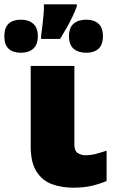

<svg xmlns="http://www.w3.org/2000/svg" viewBox="-88 -858 531 888"><path d="M256 -190Q256 -159 272.5 -149.5Q289 -140 305 -140Q331 -140 352.5 -145.5Q374 -151 405 -161V-21Q375 -8 338 1Q301 10 251 10Q196 10 151.5 -6.5Q107 -23 80.5 -65Q54 -107 54 -181V-553H256ZM267 -828Q259 -806 247.5 -781.5Q236 -757 221.5 -731.5Q207 -706 190 -678H102V-692Q105 -711 108 -737.5Q111 -764 113.5 -791Q116 -818 115 -838H267ZM9 -767Q44 -767 65.5 -748.5Q87 -730 87 -690Q87 -651 65.5 -632.5Q44 -614 9 -614Q-28 -614 -48 -632.5Q-68 -651 -68 -690Q-68 -730 -48 -748.5Q-28 -767 9 -767ZM311 -767Q347 -767 367.5 -748.5Q388 -730 388 -690Q388 -651 367.5 -632.5Q347 -614 311 -614Q274 -614 252.5 -632.5Q231 -651 231 -690Q231 -730 252.5 -748.5Q274 -767 311 -767Z"/></svg>

Font: Noto Sans Display Black
Style: Regular
Weight: 900
Designer: Monotype Design Team
Foundry: Monotype Imaging Inc.
Version: Version 2.003